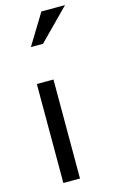

<svg xmlns="http://www.w3.org/2000/svg" viewBox="-124 -854 539 903"><g transform="rotate(-15 145.5 -403.0)"><path d="M148 -482H67V0H148ZM85 -657H144L291 -806H176Z"/></g></svg>

Font: Geom Light
Style: Regular
Weight: 300
Version: Version 1.102